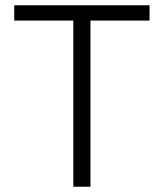

<svg xmlns="http://www.w3.org/2000/svg" viewBox="-20 -708 621 728"><path d="M258 0H323V-630H547V-688H34V-630H258Z"/></svg>

Font: Saira UNSAM Light SC
Style: Regular
Weight: 300
Designer: Hector Gatti with collaboration of the Omnibus-Type team
Foundry: Omnibus-Type
Version: Version 1.072;PS 001.072;hotconv 1.0.88;makeotf.lib2.5.64775